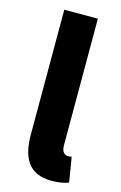

<svg xmlns="http://www.w3.org/2000/svg" viewBox="-112 -750 510 812"><g transform="rotate(15 143.0 -344.5)"><path d="M200 12Q162 12 136 0Q110 -12 94.5 -33.5Q79 -55 72 -85.5Q65 -116 65 -154V-701H212V-148Q212 -125 220.5 -116Q229 -107 238 -107Q243 -107 246.5 -107Q250 -107 256 -109L274 0Q262 5 243.5 8.5Q225 12 200 12Z"/></g></svg>

Font: Font
Style: ¶
Weight: 700
Designer: Paul D. Hunt
Foundry: Adobe Systems Incorporated
Version: Version 3.000